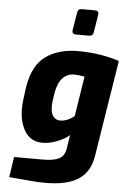

<svg xmlns="http://www.w3.org/2000/svg" viewBox="-65 -835 738 1118"><g transform="rotate(5 304.0 -276.0)"><path d="M31 222 49 103H221Q280 103 311.5 87Q343 71 350 29L363 -53Q338 -30 292.5 -12Q247 6 208 6Q139 6 104.5 -47.5Q70 -101 70 -181Q70 -221 83 -308Q104 -438 179 -491Q254 -544 366 -544Q437 -544 500 -533.5Q563 -523 608 -507L518 56Q503 150 436.5 193.5Q370 237 243 237Q199 237 159 233ZM380 -165 417 -399Q382 -406 356 -406Q317 -406 289.5 -378Q262 -350 251 -289L248 -267Q242 -230 242 -211Q242 -172 256.5 -152Q271 -132 298 -132Q338 -132 380 -165ZM324 -657V-661L341 -765Q344 -789 366 -789H446Q465 -789 465 -770V-765L448 -661Q445 -639 423 -639H343Q334 -639 329 -644Q324 -649 324 -657Z"/></g></svg>

Font: Exo ExtraBold
Style: Italic
Weight: 800
Italic angle: -9°
Designer: Natanael Gama
Foundry: Natanael Gama
Version: Version 1.500; ttfautohint (v1.6)